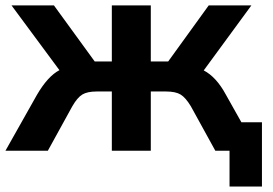

<svg xmlns="http://www.w3.org/2000/svg" viewBox="-28 -559 1012 712"><path d="M109.4 -208Q149.4 -276.4 192.4 -298.8L14.6 -539.1H171.9L323.2 -331.1H386.7V-539.1H531.2V-331.1H595.7L746.1 -539.1H904.3L727.5 -297.9Q774.4 -273.4 809.6 -208L867.2 -105.5H943.4V132.8H823.2V0H770.5L679.7 -165Q660.2 -197.3 641.6 -208.5Q623 -219.7 587.9 -219.7H531.2V0H386.7V-219.7H330.1Q295.9 -219.7 277.3 -208.5Q258.8 -197.3 240.2 -165L149.4 0H-7.8Z"/></svg>

Font: Min Sans Bold
Style: Regular
Weight: 700
Designer: Jinseong-Kim, NotoSansCJK, Nunito
Foundry: Jinseong-Kim
Version: Version 1.400;Glyphs 3.1.2 (3151)